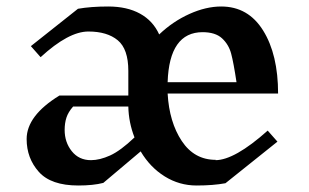

<svg xmlns="http://www.w3.org/2000/svg" viewBox="-20 -560 950 591"><path d="M804 -158 834 -124 674 4Q636 11 585 11Q532 11 487 -17Q442 -45 413 -94L298 3Q267 11 221 11Q137 11 99.5 -31Q62 -73 62 -132Q62 -204 163 -266H375V-269V-342Q375 -409 342.5 -436Q310 -463 252 -463Q191 -463 105 -384L75 -418L220 -533Q260 -540 313 -540Q371 -540 411 -518Q451 -496 470 -454Q512 -494 563 -517Q614 -540 661 -540Q744 -540 790 -466Q836 -392 836 -272H496Q501 -184 539.5 -126Q578 -68 644 -68L643 -67Q702 -67 804 -158ZM496 -307H708Q699 -367 691.5 -395Q684 -423 663.5 -442Q643 -461 603 -461H604Q501 -461 496 -307ZM394 -137Q376 -183 375 -232H205Q190 -215 184.5 -198Q179 -181 179 -160Q179 -122 201 -94.5Q223 -67 260 -67Q287 -67 319 -81.5Q351 -96 394 -137Z"/></svg>

Font: Inknut Antiqua Light
Style: Regular
Weight: 300
Designer: Claus Eggers Sørensen
Foundry: Claus Eggers Sørensen
Version: Version 1.003; ttfautohint (v1.8.2) -l 8 -r 50 -G 200 -x 14 